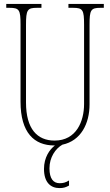

<svg xmlns="http://www.w3.org/2000/svg" viewBox="-20 -734 562 982"><path d="M258 10H261C234 30 205 71 205 130C205 200 240 228 284 228C305 228 317 224 333 215V189C315 200 303 203 285 203C253 203 233 180 233 127C233 70 264 26 299 6C394 -14 438 -102 438 -200V-607C438 -683 444 -694 494 -694H511V-714H330V-694H354C404 -694 410 -683 410 -607V-202C410 -114 371 -15 259 -15C171 -15 113 -74 113 -210V-606C113 -684 120 -694 169 -694H192V-714H12V-694H29C79 -694 85 -683 85 -609V-214C85 -55 155 10 258 10Z"/></svg>

Font: Noto Serif Hebrew ExtraCondensed Thin
Style: Regular
Weight: 100
Width: 2
Designer: Monotype Design Team
Foundry: Monotype Imaging Inc.
Version: Version 2.004